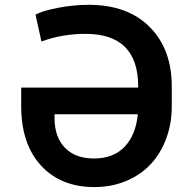

<svg xmlns="http://www.w3.org/2000/svg" viewBox="-20 -757 790 787"><path d="M366.7 9.8Q229 9.8 147.9 -78.6Q66.9 -167 66.9 -322.3V-397.9H546.4V-402.8Q546.4 -618.2 330.6 -618.2Q233.9 -618.2 149.9 -586.9L125.5 -696.8Q152.8 -712.4 217.3 -724.9Q281.7 -737.3 343.8 -737.3Q502.9 -737.3 593.5 -646.5Q684.1 -555.7 684.1 -402.8V-321.8Q684.1 -250.5 661.4 -189.2Q638.7 -127.9 597.7 -84Q556.6 -40 497.1 -15.1Q437.5 9.8 366.7 9.8ZM544.9 -288.6H203.6V-273.4Q203.6 -194.8 246.3 -151.1Q289.1 -107.4 365.2 -107.4Q445.8 -107.4 491.5 -156.2Q537.1 -205.1 544.9 -288.6Z"/></svg>

Font: Interop SemBd
Style: Regular
Weight: 600
Designer: Rasmus Andersson, Google, Jang Haemin
Foundry: jhaemin
Version: Version 1.007